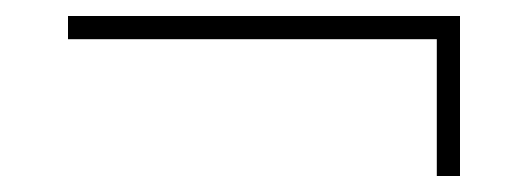

<svg xmlns="http://www.w3.org/2000/svg" viewBox="-20 -395 660 240"><path d="M65 -346V-375H555V-175H526V-346Z"/></svg>

Font: Jost* Thin
Style: Regular
Weight: 200
Version: Version 3.7